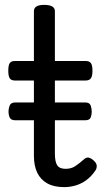

<svg xmlns="http://www.w3.org/2000/svg" viewBox="-20 -750 428 787"><path d="M243 17Q201 17 173.5 1.5Q146 -14 132.5 -42.5Q119 -71 119 -111V-420H41Q26 -420 20 -429Q14 -438 14 -460Q14 -483 20 -491.5Q26 -500 41 -500H119V-704Q119 -717 129.5 -723.5Q140 -730 161 -730Q183 -730 194 -723.5Q205 -717 205 -704V-500H331Q346 -500 352.5 -491.5Q359 -483 359 -460Q359 -438 352.5 -429Q346 -420 331 -420H205V-121Q205 -87 214.5 -72.5Q224 -58 249 -58Q272 -58 288.5 -69Q305 -80 323 -96Q335 -107 345.5 -103.5Q356 -100 365 -91Q376 -81 376.5 -70.5Q377 -60 371 -51Q354 -26 333 -11Q312 4 289 10.5Q266 17 243 17ZM43 -257Q25 -257 20 -268Q15 -279 15 -292Q15 -306 20 -318Q25 -330 43 -330H329Q347 -330 351.5 -318Q356 -306 356 -292Q356 -279 351.5 -268Q347 -257 329 -257Z"/></svg>

Font: Playwrite PT
Style: Regular
Weight: 400
Designer: Veronika Burian, José Scaglione
Foundry: TypeTogether
Version: Version 1.002